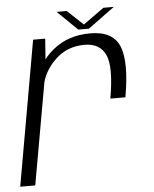

<svg xmlns="http://www.w3.org/2000/svg" viewBox="-57 -739 626 782"><g transform="rotate(-5 256.0 -348.0)"><path d="M391 -325.5H452.5Q478 -469 451.2 -533.2Q424.5 -597.5 332.5 -597.5Q241 -597.5 179 -546.2Q117 -495 104.5 -423L126 -401Q136.5 -459.5 185 -506.2Q233.5 -553 305 -553Q368 -553 390.8 -503.2Q413.5 -453.5 391 -325.5ZM-6 0H55.5L139 -470.5L148 -592H98.5ZM285.5 -617H329L437.5 -696.5H395L310 -635.5L245 -696.5H203.5Z"/></g></svg>

Font: Anybody Thin Light
Style: Italic
Weight: 300
Italic angle: -10°
Version: Version 1.113;gftools[0.9.25]